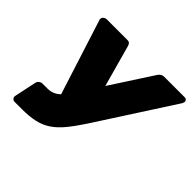

<svg xmlns="http://www.w3.org/2000/svg" viewBox="-165 -894 1088 1088"><g transform="rotate(45 379.5 -350.0)"><path d="M76 0Q66 0 59.5 -7.5Q53 -15 55 -26L83 -159Q85 -170 94.5 -177.5Q104 -185 115 -185H155Q179 -185 197.5 -193Q216 -201 233.5 -217.5Q251 -234 268 -260L539 -678Q546 -689 555 -694.5Q564 -700 576 -700H740Q749 -700 754.5 -693.5Q760 -687 758 -679Q757 -674 754.5 -668.5Q752 -663 748 -658L455 -204Q417 -146 384.5 -106.5Q352 -67 317 -43.5Q282 -20 238.5 -10Q195 0 136 0ZM243 -184 88 -669Q87 -671 87 -673Q87 -675 87 -677Q88 -687 96.5 -693.5Q105 -700 117 -700H281Q293 -700 298.5 -694Q304 -688 307 -678L386 -392Z"/></g></svg>

Font: Rubik Light ExtraBold
Style: Italic
Weight: 800
Italic angle: -12°
Version: Version 2.104